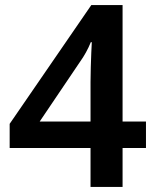

<svg xmlns="http://www.w3.org/2000/svg" viewBox="-20 -735 612 755"><path d="M554 -153H462V0H336V-153H18V-248L339 -715H462V-257H554ZM336 -413Q336 -440 337 -471Q338 -502 339 -528.5Q340 -555 341 -569H337Q329 -549 318 -529Q307 -509 294 -491L136 -257H336Z"/></svg>

Font: Noto Sans NKo Unjoined SemiBold
Style: Regular
Weight: 600
Designer: Monotype Design Team
Foundry: Monotype Imaging Inc.
Version: Version 2.004